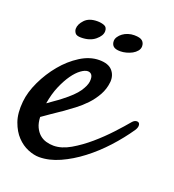

<svg xmlns="http://www.w3.org/2000/svg" viewBox="-115 -634 674 743"><g transform="rotate(20 222.5 -262.5)"><path d="M442.4 -203.1Q413.1 -160.2 376 -119.6Q338.9 -79.1 297.4 -47.4Q255.9 -15.6 212.4 3.9Q168.9 23.4 127.9 23.4Q106.4 23.4 81.5 13.2Q56.6 2.9 36.1 -18.6Q15.6 -40 3.4 -74.2Q-8.8 -108.4 -3.9 -157.2Q0 -197.3 21 -241.7Q42 -286.1 72.8 -323.2Q103.5 -360.4 142.1 -384.8Q180.7 -409.2 219.7 -409.2Q256.8 -409.2 273.4 -390.6Q290 -372.1 288.1 -344.7Q285.2 -314.5 271 -289.1Q256.8 -263.7 237.3 -243.2Q217.8 -222.7 195.8 -206.1Q173.8 -189.5 154.3 -175.8Q132.8 -161.1 113.3 -147.9Q93.8 -134.8 79.1 -124Q80.1 -99.6 87.9 -83Q95.7 -66.4 107.4 -56.2Q119.1 -45.9 134.3 -41.5Q149.4 -37.1 165 -37.1Q198.2 -37.1 234.4 -58.1Q270.5 -79.1 305.2 -108.9Q339.8 -138.7 369.6 -170.9Q399.4 -203.1 418.9 -226.6Q425.8 -234.4 433.1 -235.8Q440.4 -237.3 444.8 -233.9Q449.2 -230.5 449.2 -222.2Q449.2 -213.9 442.4 -203.1ZM192.4 -353.5Q180.7 -353.5 164.6 -341.8Q148.4 -330.1 132.8 -308.1Q117.2 -286.1 103.5 -254.4Q89.8 -222.7 83 -181.6Q94.7 -190.4 108.4 -199.7Q122.1 -209 135.7 -219.7Q177.7 -252 194.3 -276.4Q210.9 -300.8 212.9 -318.4Q214.8 -336.9 209 -345.2Q203.1 -353.5 192.4 -353.5ZM283.2 -468.8Q262.7 -468.8 254.4 -476.6Q246.1 -484.4 246.1 -498Q246.1 -506.8 252 -515.6Q257.8 -524.4 267.1 -531.2Q276.4 -538.1 288.6 -542Q300.8 -545.9 313.5 -545.9Q337.9 -545.9 347.2 -537.6Q356.4 -529.3 356.4 -515.6Q356.4 -504.9 349.1 -496.1Q341.8 -487.3 331.1 -481.4Q320.3 -475.6 307.6 -472.2Q294.9 -468.8 283.2 -468.8ZM202.1 -521.5Q202.1 -502.9 180.2 -484.9Q158.2 -466.8 122.1 -466.8Q103.5 -466.8 97.7 -475.1Q91.8 -483.4 91.8 -492.2Q91.8 -510.7 109.4 -529.3Q127 -547.9 161.1 -547.9Q176.8 -547.9 189.5 -543Q202.1 -538.1 202.1 -521.5Z"/></g></svg>

Font: Satisfy
Style: Regular
Weight: 400
Designer: Font Diner, Inc
Foundry: Font Diner, Inc
Version: Version 1.001